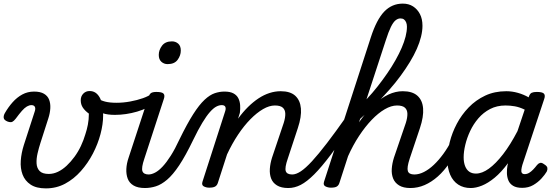

<svg xmlns="http://www.w3.org/2000/svg" viewBox="-23 -1024 3079 1063"><path d="M231 19Q178 19 146.5 -2Q115 -23 102 -57.5Q89 -92 92 -134.5Q95 -177 109 -221L169 -406Q175 -423 170 -432.5Q165 -442 151 -442Q139 -442 126 -434.5Q113 -427 98.5 -410.5Q84 -394 64 -367Q54 -354 45 -349.5Q36 -345 19 -351Q-1 -359 -2.5 -371.5Q-4 -384 4 -398Q23 -431 47 -458Q71 -485 100.5 -501Q130 -517 166 -517Q200 -517 220.5 -505Q241 -493 249 -472Q257 -451 255.5 -424.5Q254 -398 245 -370L201 -233Q192 -205 185 -175Q178 -145 179.5 -119Q181 -93 196.5 -77Q212 -61 247 -61Q273 -61 298 -73Q323 -85 346 -106.5Q369 -128 389.5 -156Q410 -184 425 -216Q440 -248 450 -282Q458 -306 463.5 -334Q469 -362 469 -395Q447 -411 435.5 -428.5Q424 -446 424 -469Q424 -491 438 -505.5Q452 -520 473 -520Q491 -520 504.5 -511.5Q518 -503 528 -486Q538 -469 543 -444Q548 -419 548 -385Q548 -337 533.5 -282Q519 -227 491.5 -174Q464 -121 425 -77Q386 -33 337.5 -7Q289 19 231 19Z M613 -388Q573 -388 546 -397Q519 -406 492 -424Q480 -432 479 -444Q478 -456 484 -466Q490 -476 499.5 -481Q509 -486 517 -480Q534 -468 559 -461.5Q584 -455 622 -455Q659 -455 697.5 -462Q736 -469 768.5 -480.5Q801 -492 818 -506Q829 -515 839.5 -507.5Q850 -500 852.5 -485.5Q855 -471 841 -459Q798 -424 736 -406Q674 -388 613 -388Z M780 17Q740 17 716.5 3Q693 -11 684 -35Q675 -59 676.5 -89Q678 -119 689 -151L798 -483Q804 -503 813.5 -509Q823 -515 843 -515Q874 -515 882.5 -505.5Q891 -496 884 -476L776 -145Q759 -95 765.5 -76.5Q772 -58 801 -58Q815 -58 821.5 -46.5Q828 -35 826 -20.5Q824 -6 812.5 5.5Q801 17 780 17ZM905 -669Q885 -669 870.5 -682Q856 -695 856 -720Q856 -747 874 -771Q892 -795 929 -795Q949 -795 963.5 -782.5Q978 -770 978 -744Q978 -717 960.5 -693Q943 -669 905 -669Z M779 17Q767 17 763.5 5.5Q760 -6 764 -20.5Q768 -35 777.5 -46.5Q787 -58 799 -58Q816 -58 836 -68.5Q856 -79 877.5 -102Q899 -125 922.5 -162Q946 -199 971 -253Q1013 -339 1046.5 -391.5Q1080 -444 1109.5 -471.5Q1139 -499 1166 -508Q1193 -517 1219 -517Q1230 -517 1233 -505.5Q1236 -494 1233 -479.5Q1230 -465 1222.5 -453.5Q1215 -442 1204 -442Q1190 -442 1174 -433.5Q1158 -425 1139 -403.5Q1120 -382 1097 -344Q1074 -306 1046 -248Q1004 -161 969 -108.5Q934 -56 902 -29Q870 -2 840 7.5Q810 17 779 17Z M1573 17Q1534 17 1510.5 2.5Q1487 -12 1478 -36Q1469 -60 1471 -89.5Q1473 -119 1483 -151L1548 -344Q1557 -373 1556.5 -394.5Q1556 -416 1542.5 -428Q1529 -440 1499 -440Q1468 -440 1433.5 -420Q1399 -400 1363.5 -364Q1328 -328 1295 -278.5Q1262 -229 1234 -169L1183 -11Q1179 2 1168.5 8.5Q1158 15 1135 15Q1119 15 1105.5 8Q1092 1 1098 -18L1223 -406Q1229 -423 1224.5 -432.5Q1220 -442 1205 -442Q1191 -442 1185.5 -453.5Q1180 -465 1182 -479.5Q1184 -494 1193.5 -505.5Q1203 -517 1220 -517Q1251 -517 1269.5 -507Q1288 -497 1296.5 -480Q1305 -463 1306.5 -442Q1308 -421 1305 -399L1295 -367Q1322 -404 1350.5 -432Q1379 -460 1408.5 -479.5Q1438 -499 1469 -509Q1500 -519 1531 -519Q1584 -519 1611.5 -494Q1639 -469 1643 -423.5Q1647 -378 1626 -315L1570 -145Q1553 -96 1559 -77Q1565 -58 1595 -58Q1609 -58 1615 -46.5Q1621 -35 1619 -20.5Q1617 -6 1605.5 5.5Q1594 17 1573 17Z M1573 17Q1554 17 1548 5.5Q1542 -6 1546.5 -20.5Q1551 -35 1563.5 -46.5Q1576 -58 1595 -58Q1616 -58 1642.5 -75.5Q1669 -93 1704.5 -131.5Q1740 -170 1787.5 -232Q1835 -294 1897 -382Q1909 -398 1921.5 -393.5Q1934 -389 1939 -374Q1944 -359 1931 -341Q1861 -237 1809 -168Q1757 -99 1716.5 -58.5Q1676 -18 1642 -0.5Q1608 17 1573 17Z M2249 17Q2210 17 2186.5 2.5Q2163 -12 2153.5 -36Q2144 -60 2146 -89.5Q2148 -119 2158 -151L2224 -344Q2233 -373 2232.5 -394.5Q2232 -416 2218.5 -428Q2205 -440 2175 -440Q2143 -440 2107 -419Q2071 -398 2035 -360.5Q1999 -323 1965 -271.5Q1931 -220 1903 -157L1895 -233Q1933 -303 1971.5 -356.5Q2010 -410 2049 -446Q2088 -482 2127.5 -500.5Q2167 -519 2207 -519Q2260 -519 2288 -494Q2316 -469 2319.5 -423.5Q2323 -378 2302 -315L2245 -145Q2229 -96 2235 -77Q2241 -58 2271 -58Q2285 -58 2291 -46.5Q2297 -35 2295 -20.5Q2293 -6 2281.5 5.5Q2270 17 2249 17ZM1809 15Q1793 15 1779 8Q1765 1 1771 -18L2030 -817Q2062 -916 2104.5 -960Q2147 -1004 2207 -1004Q2240 -1004 2264 -988.5Q2288 -973 2302 -946Q2316 -919 2316 -881Q2316 -853 2308 -820.5Q2300 -788 2284.5 -753Q2269 -718 2246.5 -681Q2224 -644 2195.5 -605Q2167 -566 2132 -526.5Q2097 -487 2057 -446.5Q2017 -406 1971 -366L1856 -11Q1852 2 1842 8.5Q1832 15 1809 15ZM2006 -474Q2039 -509 2068 -546Q2097 -583 2122 -619.5Q2147 -656 2167 -691.5Q2187 -727 2201 -759.5Q2215 -792 2222.5 -821.5Q2230 -851 2230 -876Q2230 -890 2225.5 -900.5Q2221 -911 2213.5 -916.5Q2206 -922 2194 -922Q2180 -922 2167 -911.5Q2154 -901 2141 -874.5Q2128 -848 2113 -801Z M2249 17Q2235 17 2228.5 5.5Q2222 -6 2224.5 -20.5Q2227 -35 2238.5 -46.5Q2250 -58 2271 -58Q2297 -58 2324.5 -72Q2352 -86 2379 -111.5Q2406 -137 2431.5 -172Q2457 -207 2479 -250Q2486 -264 2499 -263.5Q2512 -263 2521 -253Q2530 -243 2525 -229Q2498 -170 2467 -124Q2436 -78 2401 -47Q2366 -16 2328 0.5Q2290 17 2249 17Z M2583 17Q2543 17 2514 -2Q2485 -21 2469.5 -56.5Q2454 -92 2454 -141Q2454 -186 2467 -237.5Q2480 -289 2506 -338.5Q2532 -388 2571.5 -429Q2611 -470 2663 -494.5Q2715 -519 2780 -519Q2812 -519 2844 -510Q2876 -501 2904 -485L2905 -489Q2911 -506 2921 -510.5Q2931 -515 2949 -515Q2980 -515 2988.5 -505.5Q2997 -496 2990 -476L2869 -111Q2865 -97 2863.5 -85Q2862 -73 2866.5 -66.5Q2871 -60 2882 -60Q2895 -60 2906.5 -67Q2918 -74 2929 -85.5Q2940 -97 2950 -110Q2957 -119 2966.5 -122Q2976 -125 2989 -115Q3006 -105 3007.5 -94.5Q3009 -84 3004 -74Q2994 -57 2975 -36Q2956 -15 2929.5 0.5Q2903 16 2868 16Q2836 16 2817.5 4.5Q2799 -7 2791.5 -25.5Q2784 -44 2783.5 -66Q2783 -88 2787 -110Q2788 -112 2788.5 -114.5Q2789 -117 2789 -120Q2752 -70 2715.5 -40Q2679 -10 2645.5 3.5Q2612 17 2583 17ZM2544 -153Q2544 -125 2552 -104.5Q2560 -84 2575 -73.5Q2590 -63 2612 -63Q2646 -63 2684 -90.5Q2722 -118 2762.5 -170.5Q2803 -223 2842 -298L2882 -417Q2853 -431 2827 -435.5Q2801 -440 2776 -440Q2728 -440 2690.5 -420.5Q2653 -401 2625.5 -369Q2598 -337 2580 -298.5Q2562 -260 2553 -222Q2544 -184 2544 -153Z"/></svg>

Font: Playwrite CZ
Style: Regular
Weight: 400
Designer: Veronika Burian, José Scaglione
Foundry: TypeTogether
Version: Version 1.002